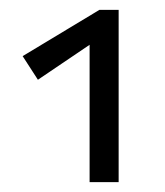

<svg xmlns="http://www.w3.org/2000/svg" viewBox="-20 -776 335 390"><path d="M182 -756H221V-406H162V-685L57 -614L26 -662Z"/></svg>

Font: EauTestInfant Medium
Style: Italic
Weight: 500
Italic angle: -12°
Designer: Christian Thalmann (Catharsis Fonts)
Version: Version 0.001;PS 000.001;hotconv 1.0.88;makeotf.lib2.5.64775